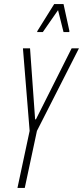

<svg xmlns="http://www.w3.org/2000/svg" viewBox="-20 -926 409 946"><path d="M66 0 126 -281 93 -688H128L153 -338H157L333 -688H369L162 -281L102 0ZM163 -768 164 -773 247 -906H293L322 -773L321 -768H293L266 -876L191 -768Z"/></svg>

Font: Saira Ultra Condensed Thin
Style: Italic
Weight: 100
Width: 1
Italic angle: -12°
Designer: Hector Gatti with collaboration of the Omnibus-Type team
Foundry: Omnibus-Type
Version: Version 1.001; ttfautohint (v1.8)